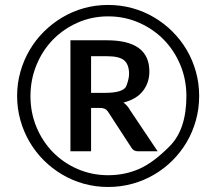

<svg xmlns="http://www.w3.org/2000/svg" viewBox="-20 -745 870 772"><path d="M346.2 -371.6H401.4Q478 -371.6 488.5 -400.4Q499 -429.2 499 -447.3Q499 -484.9 479.7 -502Q460.4 -519 409.7 -519H346.2ZM409.7 -583Q580.6 -583 580.6 -458Q580.6 -412.1 554.4 -378.9Q528.3 -345.7 476.1 -332.5Q492.2 -321.8 503.9 -300.8L613.8 -136.7H535.2Q517.6 -136.7 509.3 -149.9L413.6 -296.9Q404.3 -311 383.3 -311H346.2V-136.7H263.2V-583ZM729.5 -358.9Q729.5 -425.3 705.1 -483.9Q680.7 -542.5 638.2 -585.7Q595.7 -628.9 538.1 -654.1Q480.5 -679.2 415 -679.2Q349.6 -679.2 292.5 -654.1Q235.4 -628.9 193.1 -585.7Q150.9 -542.5 126.7 -483.6Q102.5 -424.8 102.5 -358.4Q102.5 -292 126.7 -233.9Q150.9 -175.8 193.1 -132.8Q235.4 -89.8 292.5 -65.2Q349.6 -40.5 415 -40.5Q480.5 -40.5 538.1 -65.2Q595.7 -89.8 662.6 -157.5Q729.5 -225.1 729.5 -358.9ZM62 -261.7Q48.8 -308.6 48.8 -359.1Q48.8 -409.7 62 -456.3Q75.2 -502.9 99.1 -543.7Q123 -584.5 156.5 -617.7Q189.9 -650.9 230.5 -675Q271 -699.2 317.6 -712.2Q364.3 -725.1 414.8 -725.1Q465.3 -725.1 512.2 -712.2Q559.1 -699.2 599.9 -675Q640.6 -650.9 673.8 -617.7Q707 -584.5 731 -543.7Q754.9 -502.9 767.8 -456.3Q780.8 -409.7 780.8 -359.1Q780.8 -308.6 767.8 -261.7Q754.9 -214.8 731 -174.1Q707 -133.3 673.8 -100.1Q640.6 -66.9 599.9 -43Q559.1 -19 512.2 -6.1Q465.3 6.8 414.8 6.8Q364.3 6.8 317.6 -6.1Q271 -19 230.5 -43Q189.9 -66.9 156.5 -100.1Q123 -133.3 99.1 -174.1Q75.2 -214.8 62 -261.7Z"/></svg>

Font: Lato-Medium
Style: Regular
Weight: 500
Designer: Lukasz Dziedzic
Foundry: tyPoland Lukasz Dziedzic
Version: Version 2.006; 2014-01-15